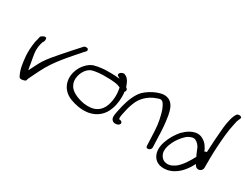

<svg xmlns="http://www.w3.org/2000/svg" viewBox="-84 -1273 2409 1891"><g transform="rotate(30 1120.5 -327.5)"><path d="M110 -359V-358C100 -298 98 -247 101 -197C107 -130 115 -55 144 2C148 9 151 36 193 26C210 23 227 17 226 7L227 6C227 4 228 -3 234 -16C251 -55 269 -84 290 -130C364 -281 479 -400 577 -514L590 -527C604 -540 600 -555 592 -562C582 -567 564 -568 551 -560L539 -547C494 -497 435 -433 385 -374C344 -327 297 -273 264 -221C239 -180 215 -127 193 -85L188 -100C184 -116 183 -136 179 -155C169 -220 148 -284 166 -360C169 -373 172 -385 176 -396L177 -397L176 -396C193 -412 189 -431 188 -443C186 -450 176 -454 165 -452C147 -448 133 -434 127 -429C124 -409 116 -383 110 -359Z M598 -139C617 -100 654 -64 710 -43C759 -25 831 -6 911 -18C1003 -34 1070 -92 1099 -178C1122 -240 1124 -306 1121 -354L1118 -373C1128 -384 1133 -401 1122 -412L1109 -423C1108 -430 1104 -436 1102 -443C1093 -469 1077 -501 1052 -516L1041 -522C1010 -542 955 -497 988 -476L1002 -468C1006 -467 1007 -465 1011 -461C980 -465 944 -467 906 -467C838 -469 776 -461 727 -448C678 -433 634 -388 608 -341C566 -262 573 -188 598 -139ZM735 -396C778 -407 835 -413 891 -411C966 -411 1023 -406 1056 -386C1067 -332 1072 -260 1046 -185C1017 -104 950 -58 832 -74C745 -89 674 -125 651 -173C643 -188 638 -202 636 -219C628 -296 676 -378 735 -396Z M1247 -307C1276 -388 1342 -448 1421 -476H1423C1453 -488 1467 -493 1485 -481C1495 -474 1503 -461 1513 -443C1524 -422 1534 -396 1541 -366C1564 -280 1568 -230 1572 -120L1576 -24C1576 13 1632 -2 1634 -37L1630 -135C1627 -247 1623 -299 1609 -386C1599 -438 1585 -496 1539 -526C1494 -553 1448 -545 1397 -526C1345 -506 1303 -478 1267 -445C1219 -394 1191 -322 1170 -243L1156 -180C1147 -141 1137 -94 1158 -73C1167 -63 1177 -57 1192 -57H1202C1222 -57 1242 -70 1245 -85C1248 -100 1235 -113 1215 -113H1211C1201 -121 1205 -148 1212 -180L1226 -243C1232 -264 1238 -284 1247 -307Z M2118 -266C2109 -266 2101 -263 2095 -257C2079 -295 2055 -338 2009 -362C1935 -406 1847 -348 1809 -308C1804 -305 1801 -301 1797 -298C1760 -254 1725 -200 1704 -137C1681 -67 1687 -12 1712 28C1733 61 1777 97 1864 83H1866C1976 60 2041 -28 2083 -110C2091 -94 2106 -73 2132 -75C2159 -77 2176 -100 2175 -121C2175 -195 2175 -275 2180 -358C2186 -448 2192 -546 2215 -644C2219 -665 2223 -682 2229 -693L2239 -716C2253 -742 2197 -750 2184 -727L2172 -705C2164 -688 2157 -667 2152 -642C2147 -619 2141 -590 2138 -558C2128 -460 2122 -359 2118 -266ZM1746 -61C1744 -109 1767 -163 1792 -204C1817 -242 1850 -285 1889 -306H1891C1915 -319 1938 -325 1959 -315C1982 -304 2007 -277 2016 -255L2035 -209C2038 -198 2045 -186 2052 -174C2019 -111 1976 -40 1924 -1C1886 24 1854 40 1805 25C1772 12 1748 -25 1746 -61Z"/></g></svg>

Font: Stray Cat
Style: BdExtObl
Weight: 700
Version: Version 1.0